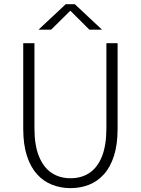

<svg xmlns="http://www.w3.org/2000/svg" viewBox="-20 -912 690 942"><path d="M326 11Q278 11 235.8 -5.5Q193.5 -22 161.8 -57Q130 -92 112 -147.5Q94 -203 94 -280V-700H149V-283Q149 -200.5 170.8 -146Q192.5 -91.5 232.2 -64.5Q272 -37.5 326 -37.5Q380.5 -37.5 420 -64.5Q459.5 -91.5 480.8 -146Q502 -200.5 502 -283V-700H557V-280Q557 -203 539.2 -147.5Q521.5 -92 490 -57Q458.5 -22 416.5 -5.5Q374.5 11 326 11ZM169 -766.5 302.5 -891.5H347L480.5 -766.5H418.5L325 -859.5L231 -766.5Z"/></svg>

Font: Trispace Thin ExtraLight
Style: Regular
Weight: 250
Version: Version 1.210